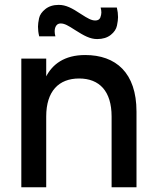

<svg xmlns="http://www.w3.org/2000/svg" viewBox="-20 -786 653 806"><path d="M388 -622C411.5 -622 430.5 -628 445 -639.5C459.5 -651 468 -664 471 -678.5C474 -693 475.5 -704.5 475.5 -714C475.5 -726.5 474 -740 470.5 -754.5H402.5C404.5 -747 405.5 -740 405.5 -733.5C405.5 -727 404 -720 401 -712C397.5 -704 390.5 -700 380 -700C364 -700 348.5 -708.5 320 -727C281.5 -752.5 256.5 -765.5 226.5 -765.5C203.5 -765.5 185 -759.5 170.5 -748C156 -736.5 147 -723.5 144 -709.5C141 -695 139.5 -683.5 139.5 -674C139.5 -661.5 141 -648 144.5 -633.5H212.5C210.5 -641 209.5 -648 209.5 -654.5C209.5 -659 210 -687.5 235 -687.5C251 -687.5 266.5 -678.5 295 -660C333.5 -635.5 358.5 -622 388 -622ZM448.5 0H553V-317.5C553 -480.5 466.5 -555 337.5 -555C249 -555 200 -515 174 -465.5V-540H69.5V0H174V-297C174 -403.5 227 -456.5 312 -456.5C397.5 -456.5 448.5 -403 448.5 -297Z"/></svg>

Font: Vela Sans SemBd
Style: Regular
Weight: 600
Designer: Principal design: Mikhail Sharanda - project Manrope.
Design modification: Ravid Balaliev
Foundry: Mikhail Sharanda
Version: Version 1.001